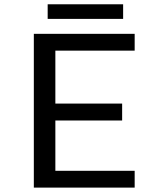

<svg xmlns="http://www.w3.org/2000/svg" viewBox="-20 -854 750 874"><path d="M593 -623.5H232V-382.5H536V-305.5H232V-76.5H593V0H134V-700H593ZM197 -834.5H540.5V-768H197Z"/></svg>

Font: League Mono
Style: Regular
Weight: 400
Width: 6
Designer: Tyler Finck
Foundry: The League of Moveable Type / Tyler Finck
Version: Version 2.300;RELEASE